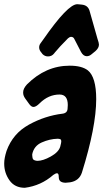

<svg xmlns="http://www.w3.org/2000/svg" viewBox="-58 -885 490 912"><path d="M170 -617Q155 -617 144 -628L138 -636Q128 -647 128 -660Q128 -671 135 -680Q142 -689 148 -698Q264 -865 309 -865Q313 -864 321 -864Q324 -863 331 -863Q359 -860 367 -835L405 -701Q412 -681 412 -673Q412 -657 395 -642Q386 -635 376 -626.5Q366 -618 354 -618Q338 -618 327 -638L296 -698Q291 -710 280 -710Q273 -710 265 -703Q224 -662 202 -635L199 -631Q188 -617 170 -617ZM60 7Q12 7 -13 -28.5Q-38 -64 -38 -107V-110Q-38 -133 -27 -168Q3 -251 79.5 -293Q156 -335 239 -345Q262 -348 263 -369L264 -386Q264 -436 225 -436Q172 -436 130 -394Q113 -377 101 -377Q91 -377 81 -390.5Q71 -404 61.5 -417.5Q52 -431 52 -444V-447Q52 -464 70 -484Q159 -573 273 -573Q330 -573 359 -551Q399 -519 399 -414Q399 -283 331 -65Q318 -26 275 -19L254 -17Q239 -17 230 -23Q221 -29 221 -45.5Q221 -62 213 -62Q206 -62 195 -54Q137 -3 60 7ZM120 -121Q146 -121 183 -141.5Q220 -162 228 -188L232 -205Q233 -208 233 -213Q233 -222 228 -224Q223 -226 215 -226Q178 -225 140.5 -208.5Q103 -192 95 -152Q95 -144 96.5 -135.5Q98 -127 105.5 -124Q113 -121 120 -121Z"/></svg>

Font: Bangerz
Style: Bold
Weight: 700
Designer: vernon adams
Foundry: Vernon Adams
Version: Version 2.10;February 7, 2025;FontCreator 13.0.0.2683 64-bit